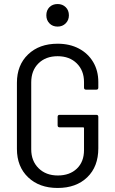

<svg xmlns="http://www.w3.org/2000/svg" viewBox="-20 -925 572 953"><path d="M64 -186V-514Q64 -602 119.5 -655Q175 -708 266 -708Q326 -708 371.5 -684Q417 -660 442.5 -617Q468 -574 468 -518V-490Q468 -480 458 -480H407Q397 -480 397 -490V-518Q397 -575 361 -610.5Q325 -646 266 -646Q207 -646 171 -610.5Q135 -575 135 -516V-184Q135 -126 171.5 -90Q208 -54 267 -54Q326 -54 361.5 -88Q397 -122 397 -180V-289Q397 -293 393 -293H276Q266 -293 266 -303V-345Q266 -355 276 -355H458Q468 -355 468 -345V-189Q468 -98 413 -45Q358 8 266 8Q175 8 119.5 -45Q64 -98 64 -186ZM210 -849Q210 -874 225.5 -889.5Q241 -905 266 -905Q290 -905 306 -889.5Q322 -874 322 -849Q322 -825 306 -809Q290 -793 266 -793Q241 -793 225.5 -809Q210 -825 210 -849Z"/></svg>

Font: Barlow Semi Condensed
Style: Regular
Weight: 400
Width: 4
Designer: Jeremy Tribby
Foundry: Tribby Type
Version: Version 1.408;December 10, 2018;FontCreator 11.5.0.2430 64-b